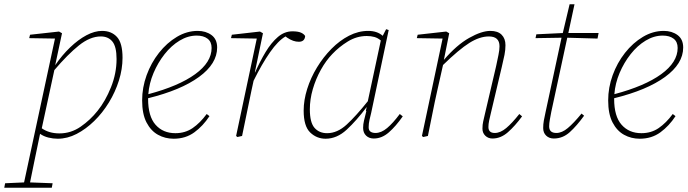

<svg xmlns="http://www.w3.org/2000/svg" viewBox="-76 -638 3230 901"><path d="M397 -467Q347 -467 294.5 -425Q242 -383 179 -309L120 -36Q154 -12 203 -12Q257 -12 302.5 -43.5Q348 -75 382 -118Q419 -164 445 -229Q471 -294 471 -361Q471 -419 451.5 -443Q432 -467 397 -467ZM195 13Q173 13 151 7.5Q129 2 112 -10Q97 61 86 115Q75 169 65 218L171 222L167 243H-56L-52 222L37 218L182 -457L61 -459L65 -475L201 -490L215 -482L183 -332Q215 -379 253 -415.5Q291 -452 329.5 -472.5Q368 -493 403 -493Q447 -493 473 -464.5Q499 -436 499 -367Q499 -314 482 -260Q465 -206 435 -157Q405 -108 366 -70Q327 -32 283.5 -9.5Q240 13 195 13Z M847 -471Q806 -471 767 -447.5Q728 -424 696.5 -384Q665 -344 644.5 -295.5Q624 -247 620 -196Q763 -234 840 -290Q917 -346 917 -413Q917 -442 898 -456.5Q879 -471 847 -471ZM739 13Q699 13 665.5 -5.5Q632 -24 611.5 -63.5Q591 -103 591 -167Q591 -227 612 -285Q633 -343 670 -390Q707 -437 754 -465Q801 -493 852 -493Q890 -493 916.5 -473.5Q943 -454 943 -415Q943 -339 858 -277Q773 -215 619 -177V-174Q619 -92 654 -52.5Q689 -13 747 -13Q793 -13 828 -37Q863 -61 894 -103L907 -93Q877 -47 836 -17Q795 13 739 13Z M1032 0 1129 -457 1008 -459 1012 -475 1144 -490 1158 -482 1120 -299 1121 -298Q1144 -350 1170.5 -394Q1197 -438 1228 -464.5Q1259 -491 1296 -491Q1322 -491 1336 -485Q1350 -479 1356 -469Q1354 -442 1326 -442Q1300 -442 1272 -461L1264 -467Q1229 -447 1191 -392.5Q1153 -338 1114 -259L1104 -213Q1093 -160 1082 -106.5Q1071 -53 1060 0L1038 5Z M1378 -125Q1378 -63 1400 -38Q1422 -13 1459 -13Q1507 -13 1551 -53.5Q1595 -94 1650 -163L1711 -448Q1697 -460 1681 -464.5Q1665 -469 1645 -469Q1598 -469 1556.5 -443.5Q1515 -418 1483 -384Q1454 -354 1430 -311Q1406 -268 1392 -220Q1378 -172 1378 -125ZM1678 12Q1656 12 1642 -1.5Q1628 -15 1628 -38Q1628 -55 1632 -71.5Q1636 -88 1643 -116L1641 -119L1645 -136Q1597 -72 1551 -29.5Q1505 13 1452 13Q1410 13 1379.5 -16.5Q1349 -46 1349 -119Q1349 -168 1365.5 -220.5Q1382 -273 1411.5 -321.5Q1441 -370 1479.5 -409Q1518 -448 1562 -470.5Q1606 -493 1652 -493Q1694 -493 1720 -470L1736 -501L1748 -497L1666 -109Q1662 -93 1658 -75.5Q1654 -58 1654 -41Q1654 -26 1663 -20Q1672 -14 1686 -14Q1713 -14 1740.5 -37Q1768 -60 1800 -103L1814 -92Q1782 -46 1749 -17Q1716 12 1678 12Z M2235 12Q2215 12 2201.5 -1Q2188 -14 2188 -34Q2188 -53 2191.5 -68Q2195 -83 2200 -105L2252 -327Q2258 -356 2263 -379.5Q2268 -403 2268 -421Q2268 -467 2218 -467Q2175 -467 2126.5 -436.5Q2078 -406 2003 -333L1976 -213Q1964 -160 1953.5 -106.5Q1943 -53 1932 0L1910 5L1904 0L2001 -457L1880 -459L1884 -475L2018 -490L2032 -482L2007 -357Q2067 -427 2125.5 -460Q2184 -493 2225 -493Q2260 -493 2278 -475Q2296 -457 2296 -426Q2296 -404 2291.5 -381Q2287 -358 2279 -325L2227 -105Q2223 -89 2219.5 -72.5Q2216 -56 2216 -42Q2216 -14 2246 -14Q2272 -14 2299.5 -37Q2327 -60 2361 -103L2374 -92Q2341 -47 2307.5 -17.5Q2274 12 2235 12Z M2523 12Q2501 12 2487 -1.5Q2473 -15 2473 -37Q2473 -55 2476 -72Q2479 -89 2484 -111L2557 -451L2559 -461L2437 -459L2441 -477L2565 -483L2597 -618H2620L2591 -483H2733L2728 -457L2586 -461L2511 -113Q2508 -97 2504.5 -78Q2501 -59 2501 -45Q2501 -14 2535 -14Q2561 -14 2588.5 -37Q2616 -60 2653 -105L2665 -95Q2631 -48 2598 -18Q2565 12 2523 12Z M3034 -471Q2993 -471 2954 -447.5Q2915 -424 2883.5 -384Q2852 -344 2831.5 -295.5Q2811 -247 2807 -196Q2950 -234 3027 -290Q3104 -346 3104 -413Q3104 -442 3085 -456.5Q3066 -471 3034 -471ZM2926 13Q2886 13 2852.5 -5.5Q2819 -24 2798.5 -63.5Q2778 -103 2778 -167Q2778 -227 2799 -285Q2820 -343 2857 -390Q2894 -437 2941 -465Q2988 -493 3039 -493Q3077 -493 3103.5 -473.5Q3130 -454 3130 -415Q3130 -339 3045 -277Q2960 -215 2806 -177V-174Q2806 -92 2841 -52.5Q2876 -13 2934 -13Q2980 -13 3015 -37Q3050 -61 3081 -103L3094 -93Q3064 -47 3023 -17Q2982 13 2926 13Z"/></svg>

Font: Source Serif 4 SmText ExtraLight
Style: Italic
Weight: 200
Italic angle: -12°
Designer: Frank Grießhammer
Foundry: Adobe
Version: Version 4.005;hotconv 1.1.0;makeotfexe 2.6.0